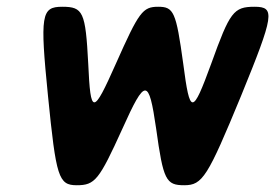

<svg xmlns="http://www.w3.org/2000/svg" viewBox="-20 -548 814 568"><path d="M522 -360C501 -513 494 -528 448 -528C402 -528 391 -513 323 -360C255 -207 248 -207 241 -360C233 -513 226 -528 164 -528C102 -528 98 -504 122 -264C146 -24 153 0 207 0C261 0 273 -15 342 -167C410 -318 420 -318 442 -167C463 -15 471 0 525 0C579 0 594 -24 693 -264C791 -504 795 -528 733 -528C671 -528 660 -513 605 -360C549 -207 542 -207 522 -360Z"/></svg>

Font: Asimov Print
Style: AIt
Weight: 500
Designer: Google
Version: Version 2.000980: 2014